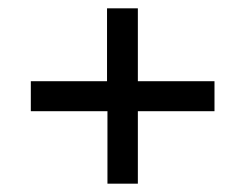

<svg xmlns="http://www.w3.org/2000/svg" viewBox="-20 -530 590 461"><path d="M495 -263H311V-89H238V-263H54V-335H237V-510H311V-335H495Z"/></svg>

Font: Exo 2.0 Medium
Style: Regular
Weight: 500
Designer: Natanael Gama
Version: Version 1.001;PS 001.001;hotconv 1.0.70;makeotf.lib2.5.58329